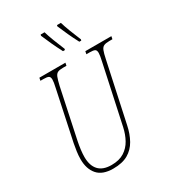

<svg xmlns="http://www.w3.org/2000/svg" viewBox="-223 -1067 1086 1201"><g transform="rotate(-30 320.0 -467.0)"><path d="M237 10Q160 10 124 -31.5Q88 -73 88 -143Q88 -170 92 -198Q96 -226 101 -252L176 -606Q185 -645 185 -663Q185 -683 174.5 -688.5Q164 -694 139 -694H116L120 -714H308L304 -694H279Q254 -694 241 -688Q228 -682 220.5 -663.5Q213 -645 204 -606L129 -252Q123 -223 119.5 -194.5Q116 -166 116 -143Q116 -81 146.5 -48Q177 -15 239 -15Q295 -15 331 -38Q367 -61 388 -99Q409 -137 419 -183L510 -606Q519 -645 519 -663Q519 -683 508.5 -688.5Q498 -694 473 -694H448L452 -714H640L636 -694H613Q588 -694 574.5 -688Q561 -682 553.5 -663.5Q546 -645 538 -606L447 -183Q435 -125 410.5 -81.5Q386 -38 344.5 -14Q303 10 237 10ZM449 -784Q426 -828 410.5 -862Q395 -896 378 -936L380 -944H408Q416 -916 432 -874Q448 -832 465 -792L463 -784ZM331 -784Q308 -828 292.5 -862Q277 -896 260 -936L262 -944H290Q298 -916 314 -874Q330 -832 347 -792L345 -784Z"/></g></svg>

Font: Noto Serif ExtraCondensed Thin
Style: Italic
Weight: 100
Width: 2
Italic angle: -12°
Designer: Monotype Design Team
Foundry: Monotype Imaging Inc.
Version: Version 2.013